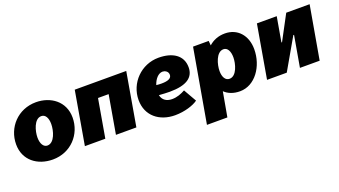

<svg xmlns="http://www.w3.org/2000/svg" viewBox="-61 -1050 3120 1766"><g transform="rotate(-20 1499.0 -167.0)"><path d="M292 15C469 15 593 -123 593 -287C593 -446 465 -534 323 -534C146 -534 20 -396 20 -231C20 -76 141 15 292 15ZM288 -123C250 -123 226 -163 226 -223C226 -284 255 -397 326 -397C366 -397 388 -357 388 -298C388 -233 358 -123 288 -123Z M609 0H809L874 -375H978L913 0H1113L1203 -520H699Z M1488 17C1581 17 1670 -12 1713 -44L1641 -170C1603 -149 1561 -132 1512 -132C1463 -132 1420 -154 1409 -208C1449 -205 1484 -203 1515 -203C1678 -203 1754 -256 1754 -356C1754 -474 1658 -533 1522 -533C1353 -533 1218 -396 1218 -229C1218 -74 1335 17 1488 17ZM1418 -303C1435 -356 1471 -400 1514 -400C1533 -400 1568 -387 1568 -350C1568 -316 1534 -300 1469 -300C1452 -300 1435 -301 1418 -303Z M1731 200H1931L1974 -41C2010 -6 2060 14 2124 14C2272 14 2378 -139 2378 -306C2378 -442 2295 -534 2172 -534C2106 -534 2054 -511 2014 -475L2010 -520H1857ZM2072 -127C2032 -127 2009 -166 2009 -225C2009 -287 2039 -402 2111 -402C2149 -402 2172 -362 2172 -301C2172 -240 2143 -127 2072 -127Z M2392 0H2585L2760 -304H2767L2714 0H2907L2998 -520H2769L2640 -278H2634L2676 -520H2482Z"/></g></svg>

Font: Fixel Text 20240404 Black
Style: Italic
Weight: 900
Width: 4
Italic angle: -10°
Designer: AlfaBravo + MacPaw
Foundry: Kyrylo Tkachov, Marchela Mozhyna, Serhii Makarenko, Maria Weinstein, Zakhar Kryvoshyya
Version: Version 1.211;Glyphs 3.2 (3225)